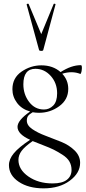

<svg xmlns="http://www.w3.org/2000/svg" viewBox="-20 -751 473 1052"><path d="M194 -477 126 -726Q126 -728 128.5 -729.5Q131 -731 134 -730.5Q137 -730 137 -729L206 -564L274 -729Q274 -730 277 -730.5Q280 -731 282.5 -729.5Q285 -728 284 -726L217 -477Q216 -472 206 -472Q196 -472 194 -477ZM423 -394Q432 -394 427 -361Q424 -346 420 -346Q375 -364 321 -347Q354 -312 354 -264Q354 -205 304.5 -169Q255 -133 194 -133Q176 -133 159 -136Q139 -124 133 -114.5Q127 -105 127 -90Q127 -64 157 -43.5Q187 -23 230 -7Q273 9 316 26.5Q359 44 389 73.5Q419 103 419 141Q419 197 362.5 239Q306 281 219 281Q136 281 82.5 245Q29 209 29 154Q29 121 56 88.5Q83 56 145 15Q76 -16 76 -56Q76 -92 145 -140Q99 -153 73.5 -187Q48 -221 48 -262Q48 -324 98 -358.5Q148 -393 207 -393Q270 -393 312 -356Q371 -394 423 -394ZM221 -151Q250 -151 271.5 -172.5Q293 -194 293 -240Q293 -296 258 -335Q223 -374 174 -374Q108 -374 108 -289Q108 -234 139.5 -192.5Q171 -151 221 -151ZM372 180Q372 154 360 133.5Q348 113 321 96Q294 79 274 69Q254 59 213.5 43.5Q173 28 159 22Q116 52 98.5 75.5Q81 99 81 125Q81 178 135.5 216Q190 254 268 254Q321 254 346.5 234Q372 214 372 180Z"/></svg>

Font: Cormorant
Style: Regular
Weight: 400
Designer: Christian Thalmann (Catharsis Fonts)
Version: Version 1.000;PS 001.000;hotconv 1.0.70;makeotf.lib2.5.58329